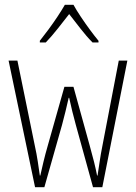

<svg xmlns="http://www.w3.org/2000/svg" viewBox="-20 -784 570 805"><path d="M127 1 16 -530H53L125 -178Q134 -137 138.5 -106Q143 -75 147 -48H149Q154 -71 162 -104.5Q170 -138 181 -176L250 -420H288L356 -174Q377 -100 387 -48H389Q394 -79 398 -107.5Q402 -136 410 -176L478 -530H514L409 1H370L298 -260Q290 -289 283 -317.5Q276 -346 270 -374H268Q262 -346 254.5 -316.5Q247 -287 240 -260L166 1ZM147 -613Q163 -633 183 -660Q203 -687 221.5 -715Q240 -743 252 -764H288Q300 -742 319 -713.5Q338 -685 358 -658Q378 -631 393 -613V-606H368Q343 -631 317.5 -664Q292 -697 270 -725Q249 -698 222.5 -664.5Q196 -631 172 -606H147Z"/></svg>

Font: Noto Sans Mono Condensed ExtraLight
Style: Regular
Weight: 200
Width: 3
Designer: Monotype Design Team
Foundry: Monotype Imaging Inc.
Version: Version 2.014; ttfautohint (v1.8.4.7-5d5b)